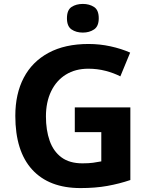

<svg xmlns="http://www.w3.org/2000/svg" viewBox="-20 -948 764 978"><path d="M361 -401H644V-31Q588 -12 527 -1Q466 10 390 10Q230 10 144 -84Q58 -178 58 -358Q58 -470 101 -552Q144 -634 227.5 -679Q311 -724 431 -724Q488 -724 543 -712Q598 -700 643 -680L593 -559Q560 -576 518 -587Q476 -598 430 -598Q364 -598 315.5 -568Q267 -538 240.5 -483Q214 -428 214 -355Q214 -285 233 -231Q252 -177 293 -146.5Q334 -116 400 -116Q432 -116 454 -119Q476 -122 496 -126V-275H361ZM402 -928Q435 -928 459 -912.5Q483 -897 483 -855Q483 -814 459 -798Q435 -782 402 -782Q368 -782 344.5 -798Q321 -814 321 -855Q321 -897 344.5 -912.5Q368 -928 402 -928Z"/></svg>

Font: Noto Sans
Style: Bold
Weight: 700
Designer: Monotype Design Team
Foundry: Monotype Imaging Inc.
Version: Version 2.000;GOOG;noto-source:20170915:90ef993387c0; ttfaut